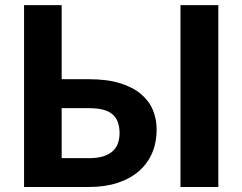

<svg xmlns="http://www.w3.org/2000/svg" viewBox="-20 -746 967 766"><path d="M335 -115Q370.5 -115 394 -123Q417.5 -131 431.5 -144.8Q445.5 -158.5 451.2 -176.5Q457 -194.5 457 -214.5Q457 -237 451.2 -255.5Q445.5 -274 431.8 -287.2Q418 -300.5 394.5 -307.5Q371 -314.5 335 -314.5H226V-115ZM335 -430Q407.5 -430 459 -414Q510.5 -398 542.8 -370.5Q575 -343 590 -306.8Q605 -270.5 605 -229.5Q605 -177.5 586.8 -135.2Q568.5 -93 534 -63Q499.5 -33 449.2 -16.5Q399 0 335 0H76V-725.5H226V-430ZM851 0H700V-725.5H851Z"/></svg>

Font: Lato 2
Style: Regular
Weight: 800
Designer: Lukasz Dziedzic with Adam Twardoch and Botio Nikoltchev
Foundry: tyPoland Lukasz Dziedzic
Version: Version 2.015; 2015-08-06; http://www.latofonts.com/